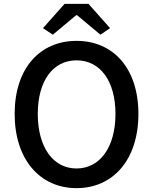

<svg xmlns="http://www.w3.org/2000/svg" viewBox="-20 -962 794 996"><path d="M377 14C567 14 698 -134 698 -371C698 -608 567 -750 377 -750C188 -750 56 -609 56 -371C56 -134 188 14 377 14ZM377 -88C255 -88 176 -199 176 -371C176 -543 255 -649 377 -649C499 -649 579 -543 579 -371C579 -199 499 -88 377 -88ZM254 -782 375 -883H380L501 -782L551 -816L439 -942H315L203 -816Z"/></svg>

Font: Noto Sans JP Medium
Style: Regular
Weight: 500
Designer: Ryoko NISHIZUKA 西塚涼子 (kana, bopomofo & ideographs); Paul D. Hunt (Latin, Greek & Cyrillic); Sandoll Communications 산돌커뮤니
Foundry: Adobe
Version: Version 2.004;hotconv 1.0.118;makeotfexe 2.5.65603